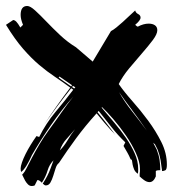

<svg xmlns="http://www.w3.org/2000/svg" viewBox="-20 -629 608 642"><path d="M447 -48Q448 -53 448 -56V-65Q448 -87 434.5 -117Q421 -147 401 -176Q381 -205 359 -230.5Q337 -256 321 -271L320 -269Q341 -244 362.5 -218.5Q384 -193 401.5 -167.5Q419 -142 430.5 -116Q442 -90 442 -65V-56Q442 -53 441 -48Q432 -54 428.5 -62.5Q425 -71 423.5 -78.5Q422 -86 421.5 -91Q421 -96 417 -96Q411 -110 406 -118.5Q401 -127 393 -141L399 -153Q374 -177 353.5 -203Q333 -229 310 -258L306 -254Q329 -226 345 -205Q361 -185 366 -177Q363 -182 349 -196Q334 -212 303 -250Q265 -208 234.5 -166.5Q204 -125 177 -84Q170 -79 166 -66.5Q162 -54 158 -41Q154 -28 148.5 -18.5Q143 -9 133 -9Q129 -9 123 -15Q140 -41 148.5 -64.5Q157 -88 159 -93Q145 -79 139 -58.5Q133 -38 120 -18Q118 -20 114 -23.5Q110 -27 105 -27L96 -9Q92 -7 86 -7Q79 -7 73.5 -12.5Q68 -18 64 -25Q60 -32 57.5 -38Q55 -44 54 -45L57 -48Q62 -53 69 -67Q76 -81 86.5 -101Q97 -121 111 -145Q125 -169 144 -195Q164 -222 184.5 -251.5Q205 -281 225 -306Q186 -262 151 -211.5Q116 -161 87 -111Q78 -91 69 -76Q60 -61 51 -54Q49 -57 49 -66Q49 -73 53.5 -86Q58 -99 65.5 -114Q73 -129 82.5 -144.5Q92 -160 102 -174L111 -171Q134 -217 165 -254Q196 -291 225 -329L218 -334Q195 -305 172.5 -275Q150 -245 128 -213Q149 -245 170.5 -275.5Q192 -306 215 -336Q188 -356 162.5 -373Q137 -390 111 -412Q85 -434 57.5 -465.5Q30 -497 0 -546L24 -562Q29 -562 34.5 -556.5Q40 -551 48 -537L57 -546Q49 -565 49 -579Q49 -609 71 -609Q81 -609 97.5 -594Q114 -579 135 -557Q156 -535 181 -511.5Q206 -488 234 -471L290 -423L351 -525Q359 -529 369.5 -537.5Q380 -546 390.5 -555.5Q401 -565 412 -575.5Q423 -586 432 -594Q434 -586 442 -582Q450 -578 450 -570Q450 -561 432 -546Q438 -540 441 -540Q460 -550 477 -550Q490 -550 498 -544.5Q506 -539 506 -528Q506 -515 491 -495Q476 -475 455 -451Q434 -427 412 -400.5Q390 -374 377 -348Q395 -322 422.5 -291Q450 -260 475.5 -225.5Q501 -191 519.5 -154Q538 -117 538 -78Q538 -62 532.5 -59.5Q527 -57 522 -57Q520 -75 517 -93Q514 -111 507 -129L498 -147Q496 -148 492 -152L504 -129Q511 -111 513.5 -94.5Q516 -78 516 -60Q511 -60 507 -59.5Q503 -59 501 -57V-39Q493 -20 480 -20Q471 -20 461.5 -27Q452 -34 447 -39ZM180 -126Q194 -140 206 -160Q217 -179 231 -197Q217 -181 203 -165Q188 -149 180 -126ZM378 -321Q396 -289 421 -257.5Q446 -226 471 -192Q448 -226 423 -259Q398 -292 378 -321ZM179 -373 176 -370Q177 -369 183 -364.5Q189 -360 196.5 -355Q204 -350 210 -345.5Q216 -341 218 -340L221 -344ZM232 -337 224 -342 221 -338 228 -333ZM367 -176 366 -177Z"/></svg>

Font: Finger Paint
Style: Regular
Weight: 400
Designer: Ralph du Carrois
Foundry: Ralph du Carrois
Version: Version 1.002